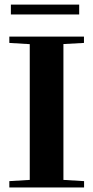

<svg xmlns="http://www.w3.org/2000/svg" viewBox="-20 -824 411 844"><path d="M27.8 -760.3V-803.7H328.1V-760.3ZM21 0V-27.8L110.8 -33.2V-629.9L21 -635.3V-663.1H349.1V-635.3L258.8 -630.4V-33.2L349.6 -27.8V0Z"/></svg>

Font: Elstob 18pt
Style: Bold
Weight: 700
Designer: Peter S. Baker
Version: Version 1.015